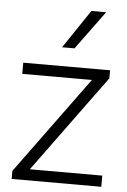

<svg xmlns="http://www.w3.org/2000/svg" viewBox="-56 -849 590 890"><g transform="rotate(5 239.0 -404.0)"><path d="M112.5 -52H449.5V0H32.5V-37.5L363 -489.5H39V-541.5H443V-504ZM212 -628.5 333 -808H401.5L270 -628.5Z"/></g></svg>

Font: Encode Sans Semi Expanded Light
Style: Regular
Weight: 300
Width: 6
Designer: Multiple Designers
Foundry: Impallari Type
Version: Version 2.000